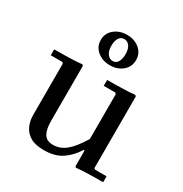

<svg xmlns="http://www.w3.org/2000/svg" viewBox="-169 -847 941 986"><g transform="rotate(30 302.0 -353.5)"><path d="M499 -41 505 -35H574V0Q548 0 521.5 0.5Q495 1 468.5 2Q442 3 416 6L410 0V-93H404Q376 -47 334 -18.5Q292 10 227 10Q176 10 146.5 -7.5Q117 -25 103.5 -54.5Q90 -84 90 -120V-423L84 -430H15V-465Q41 -465 69.5 -465.5Q98 -466 125.5 -467Q153 -468 179 -471L185 -465V-138Q185 -89 200.5 -63Q216 -37 255 -37Q295 -37 329.5 -64.5Q364 -92 404 -158V-423L398 -430H329V-465Q355 -465 383 -465.5Q411 -466 439 -467Q467 -468 493 -471L499 -465ZM303 -537Q259 -537 228.5 -562Q198 -587 198 -627Q198 -667 228.5 -692Q259 -717 303 -717Q347 -717 377 -692Q407 -667 407 -627Q407 -587 377 -562Q347 -537 303 -537ZM305 -563Q324 -563 334.5 -580Q345 -597 345 -627Q345 -658 332.5 -674.5Q320 -691 301 -691Q282 -691 271 -674.5Q260 -658 260 -628Q260 -597 273 -580Q286 -563 305 -563Z"/></g></svg>

Font: Brygada 1918 Medium
Style: Regular
Weight: 500
Designer: Mateusz Machalski | Borys Kosmynka | Przemek Hoffer
Foundry: NIEPODLEGLA 2018
Version: Version 3.006